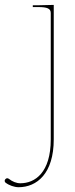

<svg xmlns="http://www.w3.org/2000/svg" viewBox="-102 -542 312 802"><path d="M-17 223.5C-33.5 223.5 -50.5 216.5 -65 205C-67 203.5 -70 202.5 -72 202.5C-77 202.5 -82.5 208 -82.5 213.5C-82.5 216.5 -81 219.5 -78 221.5C-64.5 232 -42 240 -24.5 240C52 240 122.5 183 122.5 40V-521.5L57.5 -520H35V-512.5H57.5C96 -512.5 110 -506 110 -487.5V40C110 179.5 44 223.5 -17 223.5Z"/></svg>

Font: Znikomit
Style: Regular
Weight: 100
Designer: gluk
Foundry: gluk
Version: Version 0.55